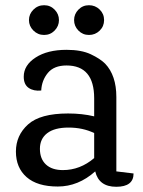

<svg xmlns="http://www.w3.org/2000/svg" viewBox="-20 -700 548 736"><path d="M492 -35Q492 16 425.5 16Q359 16 345 -43Q280 15 201.5 15Q123 15 82 -21Q41 -57 41 -119Q41 -181 87.5 -223Q134 -265 241 -265Q295 -265 341 -254V-323Q341 -449 235 -449Q187 -449 163.5 -420.5Q140 -392 138 -353Q109 -350 90 -363Q71 -376 71 -406Q71 -450 116.5 -479.5Q162 -509 235 -509Q292 -509 328 -492Q364 -475 383 -456Q426 -411 426 -328V-43ZM341 -190Q297 -211 243 -211Q189 -211 161 -189.5Q133 -168 133 -129.5Q133 -91 156 -69.5Q179 -48 221 -48Q287 -48 341 -94ZM206 -623Q206 -600 189.5 -583Q173 -566 149 -566Q125 -566 108 -583Q91 -600 91 -623Q91 -646 108 -663Q125 -680 149 -680Q173 -680 189.5 -663Q206 -646 206 -623ZM379 -623Q379 -599 362 -582.5Q345 -566 321 -566Q297 -566 280.5 -583Q264 -600 264 -623Q264 -646 280.5 -663Q297 -680 321 -680Q345 -680 362 -663.5Q379 -647 379 -623Z"/></svg>

Font: Karma Medium
Style: Regular
Weight: 500
Designer: Joana Correia
Foundry: Indian Type Foundry
Version: Version 1.202;PS 1.0;hotconv 1.0.78;makeotf.lib2.5.61930; tt